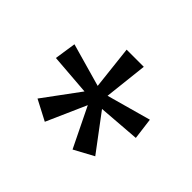

<svg xmlns="http://www.w3.org/2000/svg" viewBox="-100 -915 783 783"><g transform="rotate(45 292.0 -523.0)"><path d="M130 -347 218 -301 294 -473 378 -301 463 -347 346 -503 527 -517 515 -610 324 -557 345 -745H246L267 -557L80 -610L66 -517L245 -503Z"/></g></svg>

Font: Noto Sans Devanagari SemiCondensed
Style: Regular
Weight: 400
Width: 4
Designer: Jelle Bosma - Monotype Design Team
Foundry: Monotype Imaging Inc.
Version: Version 2.004